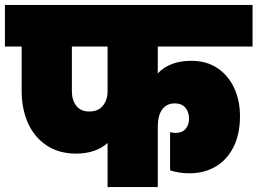

<svg xmlns="http://www.w3.org/2000/svg" viewBox="-31 -760 1046 780"><path d="M610 -571V-462Q659 -513 746 -513Q809 -513 853.5 -482.5Q898 -452 921 -401Q944 -350 944 -288Q944 -216 918 -163.5Q892 -111 845.5 -83.5Q799 -56 739 -56Q696 -56 660 -68V-223Q672 -220 683 -220Q709 -220 723 -236.5Q737 -253 737 -278Q737 -304 722.5 -322Q708 -340 679 -340Q646 -340 628 -315.5Q610 -291 610 -245V0H406V-179Q358 -136 278 -136Q208 -136 158 -169.5Q108 -203 82.5 -260.5Q57 -318 57 -390V-571H-11V-740H995V-571ZM406 -571H261V-390Q261 -353 279 -330Q297 -307 332 -307Q368 -307 387 -330.5Q406 -354 406 -390Z"/></svg>

Font: Fz Poppins Black
Style: Regular
Weight: 900
Designer: Ninad Kale (Devanagari), Jonny Pinhorn (Latin)
Foundry: Indian Type Foundry
Version: Vit hóa bi Vntype.Com & FontZin.Com